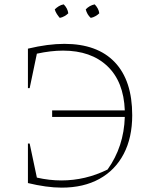

<svg xmlns="http://www.w3.org/2000/svg" viewBox="-20 -854 706 880"><path d="M263 6Q228 6 188.5 0.5Q149 -5 108 -15V-196H116L149 -40Q206 -27 261 -27Q372 -27 473 -77Q548 -182 552 -318H219V-348H552Q547 -480 472 -551Q397 -622 269 -622Q241 -622 211 -618.5Q181 -615 149 -608L116 -450H108V-631Q200 -653 275 -653Q426 -653 506 -569Q586 -485 586 -326Q586 -223 547 -148.5Q508 -74 435.5 -34Q363 6 263 6ZM272 -834Q290 -816 293 -793Q286 -786 275.5 -780Q265 -774 254 -772Q247 -780 240.5 -790Q234 -800 231 -811Q239 -819 249.5 -825.5Q260 -832 272 -834ZM414 -834Q422 -826 428 -815Q434 -804 435 -793Q428 -786 417.5 -780Q407 -774 396 -772Q379 -787 373 -811Q390 -829 414 -834Z"/></svg>

Font: Piazzolla Thin
Style: Regular
Weight: 100
Designer: Juan Pablo del Peral
Foundry: Huerta Tipografica
Version: Version 1.330